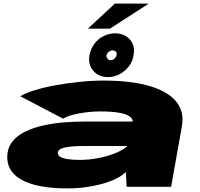

<svg xmlns="http://www.w3.org/2000/svg" viewBox="-20 -1042 1116 1071"><path d="M355.5 9Q408 9 457.8 2.2Q507.5 -4.5 551 -16.8Q594.5 -29 628 -45.5Q661.5 -62 682 -82.5L686.5 0H934.5L994.5 -337Q1009.5 -419.5 962.2 -476.2Q915 -533 812.2 -562.8Q709.5 -592.5 557.5 -592.5Q492 -592.5 422.8 -585.2Q353.5 -578 288.8 -566.2Q224 -554.5 173 -538.5Q122 -522.5 93 -505L332 -380Q349 -391.5 383 -400.8Q417 -410 458.2 -415.2Q499.5 -420.5 539.5 -420.5Q598.5 -420.5 639 -414Q679.5 -407.5 699.8 -394.8Q720 -382 720 -365V-364H449.5Q397.5 -364 338.2 -359.5Q279 -355 222.8 -342.5Q166.5 -330 120.8 -308Q75 -286 48 -250.8Q21 -215.5 20.5 -166Q20 -110 58 -71Q96 -32 170.8 -11.5Q245.5 9 355.5 9ZM426 -150Q383 -150 355.5 -154.8Q328 -159.5 315.2 -168Q302.5 -176.5 302.5 -189Q302 -199 311 -206.5Q320 -214 337.8 -218.2Q355.5 -222.5 381.8 -225Q408 -227.5 443.5 -227.5H689L689.5 -226.5Q664.5 -204 621.2 -186.8Q578 -169.5 526.2 -159.8Q474.5 -150 426 -150ZM582 -612Q617 -612 647.8 -628.5Q678.5 -645 699.2 -672.5Q720 -700 725 -734Q735 -786.5 704.8 -821.2Q674.5 -856 622 -856Q587.5 -856 557 -840.5Q526.5 -825 506.2 -797.2Q486 -769.5 479 -734Q470 -683 500 -647.5Q530 -612 582 -612ZM597 -706Q587 -706 579.8 -714.8Q572.5 -723.5 574 -734Q577.5 -746 587.2 -753.5Q597 -761 607 -761Q619 -761 626.2 -753.5Q633.5 -746 630 -734Q628.5 -723.5 618.8 -714.8Q609 -706 597 -706ZM470 -882H593L810 -1022H621Z"/></svg>

Font: Anybody ExtraExpanded Black
Style: Italic
Weight: 900
Width: 8
Italic angle: -10°
Version: Version 1.113;gftools[0.9.25]